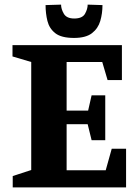

<svg xmlns="http://www.w3.org/2000/svg" viewBox="-20 -810 585 830"><path d="M35 0V-49L115 -75V-542L34 -566V-615H507V-464H445L422 -542H268V-332H361L376 -398H435V-204H376L359 -273H268V-74H437L463 -167H525V0ZM300 -646Q245 -646 219 -666.5Q193 -687 185 -719.5Q177 -752 177 -788L244 -790Q244 -771 256 -750.5Q268 -730 301 -730Q336 -730 347.5 -750.5Q359 -771 359 -790L423 -788Q423 -752 413.5 -719.5Q404 -687 377.5 -666.5Q351 -646 300 -646Z"/></svg>

Font: Manuale ExtraBold
Style: Regular
Weight: 800
Version: Version 1.002